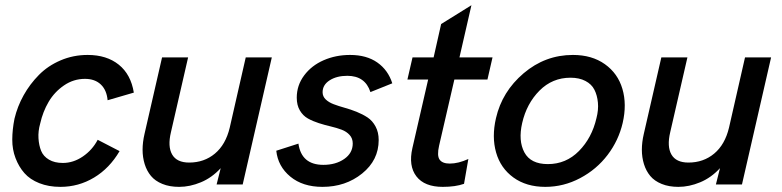

<svg xmlns="http://www.w3.org/2000/svg" viewBox="-20 -708 3000 737"><path d="M211.9 9.3Q166.5 9.3 130.9 -4.9Q95.2 -19 73.7 -43.5Q52.2 -67.9 39.6 -101.1Q26.9 -134.3 27.1 -172.6Q27.3 -210.9 35.6 -252.4Q46.9 -299.8 70.8 -342.5Q94.7 -385.3 129.4 -420.4Q164.1 -455.6 212.6 -476.3Q261.2 -497.1 316.4 -497.1Q389.6 -497.1 436 -459.7Q482.4 -422.4 493.7 -352.5L393.1 -323.2Q389.6 -362.3 366.9 -383.8Q344.2 -405.3 306.2 -405.3Q262.2 -405.3 225.6 -380.1Q189 -355 166.7 -317.1Q144.5 -279.3 134.3 -233.9Q126 -204.6 127.7 -177.2Q129.4 -149.9 137.9 -128.9Q146.5 -107.9 168 -95.2Q189.5 -82.5 221.2 -82.5Q261.7 -82.5 298.1 -107.4Q334.5 -132.3 355 -171.4L439 -127.9Q400.4 -62 341.1 -26.4Q281.7 9.3 211.9 9.3Z M667.5 9.3Q630.9 9.3 603.3 -2Q575.7 -13.2 559.6 -32.5Q543.5 -51.8 535.4 -77.9Q527.3 -104 527.3 -133.1Q527.3 -162.1 534.7 -193.8L602.1 -487.8H702.1L636.2 -200.7Q623 -145.5 640.9 -114.7Q658.7 -84 706.1 -84Q763.7 -84 804.9 -118.4Q846.2 -152.8 861.8 -217.8L923.3 -487.8H1023.4L911.6 0H811.5L827.1 -62.5Q793.5 -25.9 751.2 -8.3Q709 9.3 667.5 9.3Z M1217.8 9.3Q1142.1 9.3 1094.5 -30Q1046.9 -69.3 1040.5 -129.4L1125.5 -156.7Q1137.2 -75.2 1221.2 -75.2Q1269 -75.2 1301.5 -97.9Q1334 -120.6 1334 -157.2Q1334 -176.8 1322 -189.9Q1310.1 -203.1 1291.3 -210.2Q1272.5 -217.3 1249.5 -222.7Q1226.6 -228 1203.6 -235.4Q1180.7 -242.7 1161.9 -253.2Q1143.1 -263.7 1131.1 -283.9Q1119.1 -304.2 1119.1 -333Q1119.1 -380.4 1147.5 -418.5Q1175.8 -456.5 1222.4 -476.8Q1269 -497.1 1323.7 -497.1Q1387.2 -497.1 1428.5 -468Q1469.7 -439 1485.8 -388.2L1401.9 -354.5Q1381.8 -417 1313 -417Q1272.5 -417 1245.4 -399.7Q1218.3 -382.3 1218.3 -354Q1218.3 -337.9 1230.2 -326.4Q1242.2 -314.9 1261 -307.9Q1279.8 -300.8 1302.7 -294.4Q1325.7 -288.1 1348.9 -278.8Q1372.1 -269.5 1390.9 -257.1Q1409.7 -244.6 1421.6 -222.4Q1433.6 -200.2 1433.6 -170.4Q1433.6 -93.3 1370.1 -42Q1306.6 9.3 1217.8 9.3Z M1679.7 9.3Q1609.4 9.3 1578.4 -31Q1547.4 -71.3 1563 -139.6L1623.5 -402.8H1543.9L1563.5 -487.8H1644.5L1673.3 -615.7L1789.6 -688L1743.7 -487.8H1870.6L1851.1 -402.8H1724.1L1665.5 -148.9Q1656.7 -110.4 1667.5 -95.2Q1678.2 -80.1 1706.5 -80.1Q1739.3 -80.1 1777.8 -97.7L1761.2 -2.4Q1728 9.3 1679.7 9.3Z M2073.2 9.3Q2000.5 9.3 1950.9 -26.6Q1901.4 -62.5 1884.3 -122.6Q1867.2 -182.6 1883.8 -254.4Q1907.2 -356.4 1990 -426.8Q2072.8 -497.1 2179.2 -497.1Q2252 -497.1 2301.8 -461.7Q2351.6 -426.3 2369.1 -366.9Q2386.7 -307.6 2370.1 -235.8Q2354.5 -168.9 2312.3 -113.3Q2270 -57.6 2206.8 -24.2Q2143.6 9.3 2073.2 9.3ZM2083 -78.1Q2152.8 -78.1 2202.4 -128.4Q2252 -178.7 2269.5 -254.4Q2277.8 -286.1 2275.1 -314.2Q2272.5 -342.3 2261.7 -363.5Q2251 -384.8 2227.3 -397.2Q2203.6 -409.7 2169.9 -409.7Q2100.1 -409.7 2050.8 -360.1Q2001.5 -310.5 1984.4 -235.8Q1968.8 -168 1992.9 -123Q2017.1 -78.1 2083 -78.1Z M2584 9.3Q2547.4 9.3 2519.8 -2Q2492.2 -13.2 2476.1 -32.5Q2460 -51.8 2451.9 -77.9Q2443.8 -104 2443.8 -133.1Q2443.8 -162.1 2451.2 -193.8L2518.6 -487.8H2618.7L2552.7 -200.7Q2539.6 -145.5 2557.4 -114.7Q2575.2 -84 2622.6 -84Q2680.2 -84 2721.4 -118.4Q2762.7 -152.8 2778.3 -217.8L2839.8 -487.8H2939.9L2828.1 0H2728L2743.7 -62.5Q2710 -25.9 2667.7 -8.3Q2625.5 9.3 2584 9.3Z"/></svg>

Font: HK Grotesk SmBold Legacy Italic
Style: Regular
Weight: 600
Italic angle: -13°
Designer: Alfredo Marco Pradil
Foundry: Hanken Design Co.
Version: Version 2.022;PS 002.022;hotconv 1.0.88;makeotf.lib2.5.64775